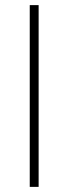

<svg xmlns="http://www.w3.org/2000/svg" viewBox="-20 -730 267 750"><path d="M96.2 0V-710H130.9V0Z"/></svg>

Font: Rawline ExtraLight
Style: Regular
Weight: 275
Designer: Matt McInerney, Pablo Impallari, Rodrigo Fuenzalida
Foundry: Matt McInerney, Pablo Impallari, Rodrigo Fuenzalida
Version: Version 4.020;PS 004.020;hotconv 1.0.88;makeotf.lib2.5.64775